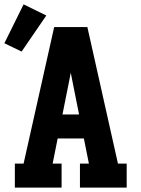

<svg xmlns="http://www.w3.org/2000/svg" viewBox="-24 -859 644 879"><path d="M44 0V-110H84L224 -735H376L516 -110H556V0H342V-110H383L360 -225H240L217 -110H258V0ZM262 -335H338L307 -490Q305 -499 303.5 -508Q302 -517 300 -526Q298 -517 296.5 -508Q295 -499 293 -490ZM75 -623 -4 -661 84 -839 188 -788Z"/></svg>

Font: Iosevka Slab XBdEx
Style: Regular
Weight: 800
Width: 7
Monospace: yes
Designer: Belleve Invis
Foundry: Belleve Invis
Version: Version 11.1.0; ttfautohint (v1.8.3)